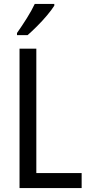

<svg xmlns="http://www.w3.org/2000/svg" viewBox="-20 -963 457 983"><path d="M80 0V-714H166V-77H398V0ZM258 -934Q245 -913 221 -884.5Q197 -856 169.5 -828.5Q142 -801 121 -783H67V-794Q93 -831 117.5 -870Q142 -909 158 -943H258Z"/></svg>

Font: Noto Sans Devanagari Condensed
Style: Regular
Weight: 400
Width: 3
Designer: Jelle Bosma - Monotype Design Team
Foundry: Monotype Imaging Inc.
Version: Version 2.004; ttfautohint (v1.8.4.7-5d5b)